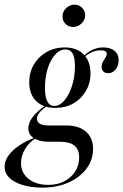

<svg xmlns="http://www.w3.org/2000/svg" viewBox="-50 -635 543 847"><path d="M136.3 192.7Q87.1 192.7 49.2 181Q11.3 169.4 -9.3 148.8Q-29.8 128.2 -29.8 100.8Q-29.8 65.3 4.4 31.5Q38.7 -2.4 103.2 -28.2L108.1 -25Q78.2 -7.3 60.5 22.6Q42.7 52.4 42.7 84.7Q42.7 127.4 75.8 154Q108.9 180.6 163.7 180.6Q203.2 180.6 233.5 164.9Q263.7 149.2 281.5 121.8Q299.2 94.4 299.2 59.7Q299.2 24.2 278.2 7.3Q257.3 -9.7 214.5 -9.7H164.5Q124.2 -9.7 99.6 -25.4Q75 -41.1 75 -69.4Q75 -93.5 94.4 -119Q113.7 -144.4 152.4 -171L157.3 -167.7Q132.3 -149.2 122.6 -136.3Q112.9 -123.4 112.9 -111.3Q112.9 -96.8 126.2 -89.1Q139.5 -81.5 165.3 -81.5H242.7Q298.4 -81.5 329.4 -54Q360.5 -26.6 360.5 21.8Q360.5 71 331 109.7Q301.6 148.4 251.2 170.6Q200.8 192.7 136.3 192.7ZM193.5 -158.9Q140.3 -158.9 109.7 -189.1Q79 -219.4 79 -271.8Q79 -316.1 99.6 -350.8Q120.2 -385.5 155.6 -405.6Q191.1 -425.8 234.7 -425.8Q288.7 -425.8 319 -395.2Q349.2 -364.5 349.2 -311.3Q349.2 -267.7 328.6 -233.1Q308.1 -198.4 273.4 -178.6Q238.7 -158.9 193.5 -158.9ZM190.3 -167.7Q208.1 -167.7 224.2 -181.9Q240.3 -196 253.2 -221Q266.1 -246 273.4 -277.4Q280.6 -308.9 280.6 -343.5Q280.6 -381.5 270.2 -399.2Q259.7 -416.9 238.7 -416.9Q219.4 -416.9 203.2 -403.6Q187.1 -390.3 174.6 -366.9Q162.1 -343.5 155.2 -312.9Q148.4 -282.3 148.4 -246.8Q148.4 -206.5 158.9 -187.1Q169.4 -167.7 190.3 -167.7ZM427.4 -312.1Q413.7 -312.1 406 -319.8Q398.4 -327.4 398.4 -340.3Q398.4 -352.4 404 -362.5Q409.7 -372.6 415.3 -381Q421 -389.5 421 -397.6Q421 -405.6 413.7 -409.3Q406.5 -412.9 392.7 -412.9Q375 -412.9 356.5 -405.2Q337.9 -397.6 321 -382.3L318.5 -387.1Q337.9 -406.5 359.7 -416.1Q381.5 -425.8 405.6 -425.8Q437.1 -425.8 455.2 -410.9Q473.4 -396 473.4 -369.4Q473.4 -345.2 460.1 -328.6Q446.8 -312.1 427.4 -312.1ZM272.6 -516.1Q252.4 -516.1 239.1 -529.4Q225.8 -542.7 225.8 -562.9Q225.8 -583.9 241.9 -599.2Q258.1 -614.5 279 -614.5Q298.4 -614.5 312.1 -600.8Q325.8 -587.1 325.8 -567.7Q325.8 -546.8 309.7 -531.5Q293.5 -516.1 272.6 -516.1Z"/></svg>

Font: Playfair 144pt
Style: Italic
Weight: 400
Italic angle: -15.6°
Designer: Claus Eggers Sørensen
Foundry: Claus Eggers Sørensen
Version: Version 2.001;gftools[0.9.30]